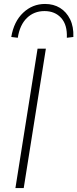

<svg xmlns="http://www.w3.org/2000/svg" viewBox="-20 -951 391 971"><path d="M58 0 170 -705H212L100 0ZM70 -760 37 -764Q50 -842 97 -886.5Q144 -931 208 -931Q251 -931 283.5 -911Q316 -891 334.5 -853.5Q353 -816 351 -764L318 -760Q321 -825 289.5 -860Q258 -895 205 -895Q152 -895 116 -860Q80 -825 70 -760Z"/></svg>

Font: Nunito Sans 12pt ExtraLight
Style: Italic
Weight: 200
Italic angle: -9°
Designer: Vernon Adams
Foundry: Vernon Adams
Version: Version 3.101;gftools[0.9.27]